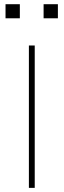

<svg xmlns="http://www.w3.org/2000/svg" viewBox="-20 -911 309 931"><path d="M120.1 0V-690.4H148.4V0ZM6.8 -822.3V-890.6H76.2V-822.3ZM191.4 -822.3V-890.6H260.7V-822.3Z"/></svg>

Font: Gothic A1 Thin
Style: Regular
Weight: 250
Designer: HanYang I&C Co.,Ltd.
Foundry: HanYang I&C Co.,Ltd.
Version: Version 2.50